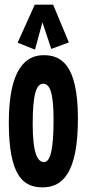

<svg xmlns="http://www.w3.org/2000/svg" viewBox="-20 -792 374 828"><path d="M316 -280C316 -518 241 -554 168 -554C93 -554 18 -498 18 -264C18 -30 82 16 164 16C247 16 316 -42 316 -280ZM211 -276C211 -151 198 -93 170 -93C142 -93 121 -130 121 -257C121 -383 136 -431 166 -431C192 -431 211 -401 211 -276ZM277 -609 209 -772H130L56 -608L131 -578L163 -696L201 -581L277 -609Z"/></svg>

Font: Mouse Memoirs
Style: Regular
Weight: 400
Designer: Astigmatic (AOETI)
Foundry: Astigmatic (AOETI)
Version: Version 1.000